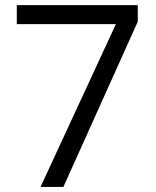

<svg xmlns="http://www.w3.org/2000/svg" viewBox="-20 -734 612 754"><path d="M521 -648.9 229 0H139.2L435.1 -639.2H45.9V-713.9H521Z"/></svg>

Font: OpenSansEmoji
Style: Regular
Weight: 400
Foundry: MorbZ
Version: Version 1.000;PS 001.000;hotconv 1.0.70;makeotf.lib2.5.58329